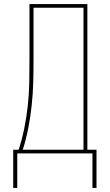

<svg xmlns="http://www.w3.org/2000/svg" viewBox="-20 -755 540 945"><path d="M45 170V-18H72Q89 -71 100 -126Q111 -181 117 -236.5Q123 -292 124 -348Q125 -404 125 -459V-735H410V-18H455V170H435V0H65V170ZM92 -18H391V-717H145V-459Q145 -404 143.5 -348Q142 -292 136 -236.5Q130 -181 119.5 -126Q109 -71 92 -18Z"/></svg>

Font: Iosevka SS18 Thin
Style: Regular
Weight: 100
Monospace: yes
Designer: Belleve Invis
Foundry: Belleve Invis
Version: Version 25.1.1; ttfautohint (v1.8.4)